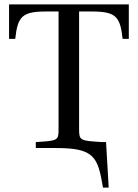

<svg xmlns="http://www.w3.org/2000/svg" viewBox="-20 -670 623 869"><path d="M21 -494H49C60 -596 80 -618 190 -618H245V-87C245 -34 243 -33 142 -27V0H233C405 0 423 38 446 179H472L460 -27H442C341 -33 338 -34 338 -87V-618H394C504 -618 524 -596 535 -494H563V-650H21Z"/></svg>

Font: erewhon
Style: Regular
Weight: 400
Version: Version 1.0.0